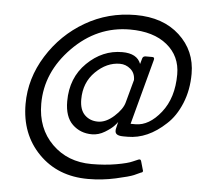

<svg xmlns="http://www.w3.org/2000/svg" viewBox="-53 -680 902 861"><g transform="rotate(5 398.0 -249.5)"><path d="M374 126Q238 126 152 38.5Q66 -49 66 -185Q66 -300 130 -402.5Q194 -505 297 -565Q400 -625 523.5 -625Q647 -625 721.5 -556.5Q796 -488 796 -384Q796 -311 771 -250.5Q746 -190 706 -154Q625 -78 535 -78H515Q492 -78 483.5 -86.5Q475 -95 481 -116L487 -141Q487 -139 473.5 -124Q460 -109 432 -92Q404 -75 374 -75Q322 -75 286.5 -109Q251 -143 251 -213Q251 -319 320 -386.5Q389 -454 478 -454Q545 -454 562 -408L569 -433Q572 -444 584 -444H614Q625 -444 622 -432L543 -137H565Q626 -137 679 -203.5Q732 -270 732 -376Q732 -458 671 -508Q610 -558 504 -558Q356 -558 246 -446Q136 -334 136 -192Q136 -81 206 -11.5Q276 58 384 58Q444 58 495.5 49Q547 40 568 30L589 21Q602 14 605 27L615 62Q621 75 608 77Q598 82 578.5 90.5Q559 99 498 112.5Q437 126 374 126ZM472 -401Q413 -401 363 -352Q313 -303 313 -227Q313 -180 336.5 -157Q360 -134 396 -134Q432 -134 468.5 -167Q505 -200 513 -231L541 -334Q541 -365 520 -383Q499 -401 472 -401Z"/></g></svg>

Font: Sanchez
Style: Italic
Weight: 400
Designer: Daniel Hernández
Foundry: LatinoType
Version: Version 1.001